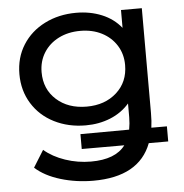

<svg xmlns="http://www.w3.org/2000/svg" viewBox="-52 -586 803 836"><g transform="rotate(-5 349.0 -167.5)"><path d="M662 58H577Q523 200 323 200Q248 200 180 179.5Q112 159 70 121L116 47Q153 79 207.5 97.5Q262 116 320 116Q427 116 470 58H284V-7L497 -8Q502 -35 502 -62V-122Q468 -83 418.5 -63Q369 -43 311 -43Q235 -43 173.5 -74Q112 -105 77 -161.5Q42 -218 42 -290Q42 -362 77 -417.5Q112 -473 173.5 -504Q235 -535 311 -535Q372 -535 423 -514Q474 -493 507 -452V-530H598V-72Q598 -35 594 -8H662ZM504 -290Q504 -338 480.5 -375.5Q457 -413 416 -434Q375 -455 322 -455Q269 -455 227.5 -434Q186 -413 162.5 -375.5Q139 -338 139 -290Q139 -216 190 -170Q241 -124 322 -124Q402 -124 453 -170Q504 -216 504 -290Z"/></g></svg>

Font: Idrija
Style: Regular
Weight: 500
Designer: Julieta Ulanovsky
Foundry: Julieta Ulanovsky
Version: Version 7.200